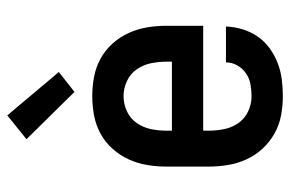

<svg xmlns="http://www.w3.org/2000/svg" viewBox="-158 -650 815 540"><g transform="rotate(-90 250.0 -379.5)"><path d="M250 8Q223 8 196 3Q169 -2 145 -15.5Q121 -29 102.5 -49Q84 -69 72.5 -94Q61 -119 56.5 -146Q52 -173 52 -200V-320Q52 -347 56.5 -374Q61 -401 72.5 -426Q84 -451 102.5 -471.5Q121 -492 145 -505Q169 -518 196 -523Q223 -528 250 -528Q277 -528 304 -523Q331 -518 355 -505Q379 -492 397.5 -471.5Q416 -451 427.5 -426Q439 -401 443.5 -374Q448 -347 448 -320V-216H153V-200Q153 -178 157.5 -156.5Q162 -135 174.5 -117Q187 -99 207.5 -89.5Q228 -80 250 -80Q266 -80 283 -83Q300 -86 314 -95.5Q328 -105 336.5 -120Q345 -135 345 -152H446Q445 -128 438 -105Q431 -82 417.5 -62.5Q404 -43 384.5 -29Q365 -15 343 -6.5Q321 2 297 5Q273 8 250 8ZM347 -304V-320Q347 -342 342.5 -363.5Q338 -385 325.5 -403Q313 -421 292.5 -430.5Q272 -440 250 -440Q228 -440 207.5 -430.5Q187 -421 174.5 -403Q162 -385 157.5 -363.5Q153 -342 153 -320V-304ZM262 -578 129 -713 196 -767 318 -622Z"/></g></svg>

Font: Iosevka Term Semibold
Style: Regular
Weight: 600
Monospace: yes
Designer: Belleve Invis
Foundry: Belleve Invis
Version: Version 31.4.0